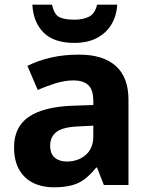

<svg xmlns="http://www.w3.org/2000/svg" viewBox="-20 -789 639 819"><path d="M317 -556Q420 -556 474 -507.5Q528 -459 528 -364V0H423L394 -74H390Q367 -45 342.5 -26Q318 -7 286 1.5Q254 10 208 10Q160 10 122 -8.5Q84 -27 62 -65Q40 -103 40 -161Q40 -247 102 -290Q164 -333 287 -338L378 -341V-358Q378 -407 356 -426.5Q334 -446 294 -446Q257 -446 218 -434Q179 -422 141 -405L97 -508Q140 -530 195.5 -543Q251 -556 317 -556ZM321 -250Q250 -248 222 -227Q194 -206 194 -168Q194 -133 213.5 -116.5Q233 -100 265 -100Q313 -100 345.5 -128Q378 -156 378 -208V-253ZM480 -769Q477 -720 454.5 -683.5Q432 -647 392.5 -626.5Q353 -606 297 -606Q210 -606 166 -650Q122 -694 118 -769H202Q211 -727 233 -716Q255 -705 298 -705Q333 -705 359 -717.5Q385 -730 394 -769Z"/></svg>

Font: Noto Sans Lao
Style: Bold
Weight: 700
Designer: Monotype Design Team
Foundry: Monotype Imaging Inc.
Version: Version 2.003